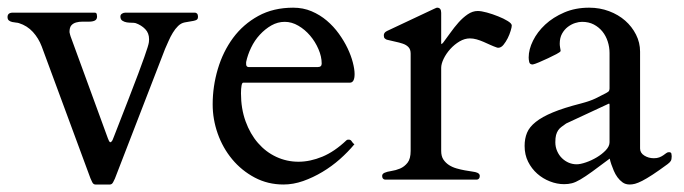

<svg xmlns="http://www.w3.org/2000/svg" viewBox="-20 -475 1816 510"><path d="M220.2 -1.5 90.8 -351.6Q82.5 -373.5 67.4 -390.1Q52.2 -406.7 30.3 -413.6Q27.3 -414.6 22.5 -415Q17.6 -415.5 12.7 -416.5Q7.8 -417.5 3.9 -420.4Q0 -423.3 0 -429.7Q0 -441.4 14.2 -441.4H231.4Q236.3 -441.4 237.1 -437Q237.8 -432.6 237.8 -431.2Q237.8 -423.3 231.9 -420.4Q226.1 -417.5 217 -417.5Q208 -417.5 199 -417.5Q189.9 -417.5 182.1 -415.3Q174.3 -413.1 169.4 -407.5Q164.6 -401.9 164.6 -389.6Q164.6 -388.2 166 -383.5Q167.5 -378.9 167.5 -378.4L266.6 -107.4Q267.6 -105 269.3 -101.1Q271 -97.2 273.4 -97.2Q274.4 -97.2 276.1 -98.9Q277.8 -100.6 279.1 -103.3Q280.3 -106 281.2 -108.6Q282.2 -111.3 282.7 -112.3Q305.2 -169.9 321 -210.7Q336.9 -251.5 347.2 -279.1Q357.4 -306.6 363.3 -323.2Q369.1 -339.8 372.1 -349.4Q375 -358.9 375.5 -363Q376 -367.2 376 -370.6Q376 -387.2 365.7 -397.7Q355.5 -408.2 340.3 -413.6Q336.4 -414.6 330.1 -414.6Q323.7 -414.6 317.1 -415.5Q310.5 -416.5 305.2 -419.9Q299.8 -423.3 299.8 -431.2Q299.8 -436 304 -438.7Q308.1 -441.4 313 -441.4H498.5Q503.9 -439.9 504.9 -436.5Q505.9 -433.1 505.9 -430.7Q505.9 -426.8 504.6 -424.6Q503.4 -422.4 499 -420.9Q494.6 -419.4 488 -418.5Q481.4 -417.5 470.7 -415.5Q460.9 -413.6 453.1 -406Q445.3 -398.4 439 -387.9Q432.6 -377.4 427.7 -366Q422.9 -354.5 418.5 -345.2L285.2 -0.5Q283.7 2.9 280.5 9Q277.3 15.1 272 15.1H233.4Q228 15.1 224.9 8.8Q221.7 2.4 220.2 -1.5Z M544.9 -197.8Q544.9 -245.6 558.6 -291.7Q572.3 -337.9 599.1 -374.3Q626 -410.6 666 -432.6Q706.1 -454.6 758.8 -454.6Q785.2 -454.6 807.6 -445.1Q830.1 -435.5 848.1 -420.2Q866.2 -404.8 880.1 -385.5Q894 -366.2 903.3 -346.7Q912.6 -327.1 917.2 -309.1Q921.9 -291 921.9 -278.3Q921.9 -255.4 909.2 -255.4H626Q623 -255.4 621.6 -247.6Q620.1 -239.7 620.1 -227.1Q620.1 -186.5 632.3 -152.8Q644.5 -119.1 665.3 -95.2Q686 -71.3 713.9 -58.3Q741.7 -45.4 772.9 -45.4Q803.7 -45.4 836.2 -58.8Q868.7 -72.3 900.4 -102.5Q902.3 -104 904.3 -104Q906.2 -104 907.2 -104Q911.6 -104 914.6 -99.1Q917.5 -94.2 921.4 -91.8Q904.3 -71.3 882.8 -52.2Q861.3 -33.2 836.4 -18.3Q811.5 -3.4 785.2 5.9Q758.8 15.1 732.9 15.1Q691.4 15.1 656.5 -3.4Q621.6 -22 596.7 -52Q571.8 -82 558.3 -120.1Q544.9 -158.2 544.9 -197.8ZM633.8 -304.2Q633.8 -300.8 635.7 -298.8Q637.7 -296.9 640.1 -296.9H824.2Q834.5 -296.9 834.5 -306.2Q834.5 -324.7 825.9 -344.5Q817.4 -364.3 803.7 -380.4Q790 -396.5 772.5 -406.7Q754.9 -417 736.3 -417Q717.8 -417 700.9 -407.5Q684.1 -397.9 670.2 -382.8Q656.2 -367.7 647 -348.4Q637.7 -329.1 633.8 -310.1Z M1132.3 -451.2Q1134.8 -452.1 1137.2 -453.4Q1139.6 -454.6 1141.1 -454.6Q1151.9 -454.6 1151.9 -440.9V-361.8Q1151.9 -360.4 1152.3 -357.9Q1153.3 -357.9 1154.5 -359.1Q1155.8 -360.4 1157.2 -361.8Q1166 -373.5 1176.3 -387.9Q1186.5 -402.3 1198 -415.3Q1209.5 -428.2 1222.4 -437Q1235.4 -445.8 1249 -445.8Q1258.3 -445.8 1273.4 -441.7Q1288.6 -437.5 1303.2 -431.6Q1317.9 -425.8 1328.6 -419.2Q1339.4 -412.6 1339.4 -407.2Q1339.4 -402.8 1336.4 -393.1Q1333.5 -383.3 1328.6 -373.5Q1323.7 -363.8 1317.4 -356Q1311 -348.1 1303.2 -348.1Q1301.8 -348.1 1301.3 -348.4Q1300.8 -348.6 1300.3 -348.6Q1291.5 -351.6 1282.5 -355.7Q1273.4 -359.9 1264.4 -363.8Q1255.4 -367.7 1246.1 -370.4Q1236.8 -373 1228 -373Q1214.4 -373 1200.7 -365Q1187 -356.9 1176 -344.7Q1165 -332.5 1158.4 -318.8Q1151.9 -305.2 1151.9 -294.9V-74.2Q1151.9 -60.1 1157.7 -51.3Q1163.6 -42.5 1172.6 -36.6Q1181.6 -30.8 1192.9 -27.6Q1204.1 -24.4 1214.8 -22.5Q1225.6 -20.5 1234.6 -19.3Q1243.7 -18.1 1248 -16.1Q1254.4 -13.2 1254.4 -7.8Q1254.4 0.5 1247.6 2H1002Q995.1 0.5 995.1 -7.8Q995.1 -13.2 1001.5 -16.1Q1007.8 -19 1019.5 -20.8Q1031.2 -22.5 1042.7 -27.3Q1054.2 -32.2 1062.5 -42.7Q1070.8 -53.2 1070.8 -74.2V-332.5Q1070.8 -343.8 1064.9 -349.9Q1059.1 -356 1049.6 -359.1Q1040 -362.3 1029.1 -364.5Q1018.1 -366.7 1007.3 -369.6Q1003.9 -371.1 1001.7 -373.3Q999.5 -375.5 999.5 -381.3Q999.5 -384.3 1001.2 -387.2Q1002.9 -390.1 1007.8 -392.6Z M1599.6 -53.7Q1571.8 -32.7 1553.2 -19.3Q1534.7 -5.9 1521.7 1.7Q1508.8 9.3 1499.3 11.7Q1489.7 14.2 1478.5 14.2Q1459.5 14.2 1440.7 6.8Q1421.9 -0.5 1407 -13.7Q1392.1 -26.9 1382.8 -45.4Q1373.5 -64 1373.5 -87.4Q1373.5 -106.9 1379.9 -122.3Q1386.2 -137.7 1403.1 -151.1Q1419.9 -164.6 1448.7 -176.5Q1477.5 -188.5 1523.4 -200.2Q1547.4 -206.5 1562 -213.6Q1576.7 -220.7 1589.4 -227.5Q1597.2 -231.4 1598.1 -234.6Q1599.1 -237.8 1599.1 -240.2V-334Q1599.1 -350.1 1594.2 -365Q1589.4 -379.9 1580.1 -391.4Q1570.8 -402.8 1557.4 -409.9Q1543.9 -417 1525.9 -417Q1517.6 -417 1507.6 -413.8Q1497.6 -410.6 1488.3 -403.6Q1479 -396.5 1472.9 -385.5Q1466.8 -374.5 1466.8 -358.9Q1466.8 -357.4 1467 -354.5Q1467.3 -351.6 1467.8 -348.6Q1468.3 -345.7 1468.8 -343Q1469.2 -340.3 1469.2 -339.4Q1467.8 -336.4 1458 -331.3Q1448.2 -326.2 1435.8 -320.3Q1423.3 -314.5 1411.9 -309.6Q1400.4 -304.7 1395 -303.7Q1387.2 -303.7 1385.7 -310.3Q1384.3 -316.9 1384.3 -322.3Q1384.3 -343.8 1395.8 -366.9Q1407.2 -390.1 1428.2 -409.7Q1449.2 -429.2 1478.8 -441.9Q1508.3 -454.6 1544.9 -454.6Q1573.2 -454.6 1597.9 -445.3Q1622.6 -436 1640.6 -420.2Q1658.7 -404.3 1669.4 -383.1Q1680.2 -361.8 1680.2 -337.9V-80.6Q1680.2 -68.8 1691.4 -61.8Q1702.6 -54.7 1716.8 -54.7Q1725.1 -54.7 1731 -56.9Q1736.8 -59.1 1741.5 -62.3Q1746.1 -65.4 1749.5 -68.1Q1752.9 -70.8 1756.8 -70.8Q1762.7 -70.8 1763.4 -66.7Q1764.2 -62.5 1764.2 -60.1Q1764.2 -51.3 1761.7 -47.4Q1759.3 -43.5 1753.4 -39.1Q1729.5 -21.5 1713.4 -11Q1697.3 -0.5 1685.8 5.4Q1674.3 11.2 1666.7 13.2Q1659.2 15.1 1652.8 15.1Q1641.6 15.1 1633.8 9.5Q1626 3.9 1620.1 -4.2Q1614.3 -12.2 1610.4 -21.5Q1606.4 -30.8 1603.8 -38.6Q1601.1 -46.4 1599.6 -53.7ZM1455.1 -97.2Q1455.1 -84.5 1460 -73.5Q1464.8 -62.5 1472.9 -54.7Q1481 -46.9 1491 -42.7Q1501 -38.6 1511.7 -38.6Q1521.5 -38.6 1536.4 -43.7Q1551.3 -48.8 1565.2 -57.1Q1579.1 -65.4 1589.1 -75.9Q1599.1 -86.4 1599.1 -97.2V-196.3Q1599.1 -199.7 1597.7 -199.7H1597.2L1483.9 -147Q1477.1 -142.1 1471.7 -138.2Q1466.3 -134.3 1462.6 -128.9Q1459 -123.5 1457 -116.2Q1455.1 -108.9 1455.1 -97.2Z"/></svg>

Font: Kurinto Book Core
Style: Regular
Weight: 400
Designer: Kurinto was developed by Clint Goss from a range of fonts that are compatible with the SIL Open Font License Version 1.1
Foundry: Clinton F. Goss
Version: Version 2.196; July 25, 2020